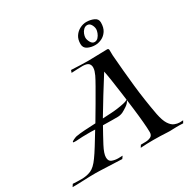

<svg xmlns="http://www.w3.org/2000/svg" viewBox="-222 -1007 1147 1164"><g transform="rotate(-30 351.5 -424.5)"><path d="M306 -10 161 -16Q152 -16 142.5 -16.5Q133 -17 123 -17Q83 -17 42 -15Q1 -13 -40 -13L-29 -30Q-12 -29 3 -28.5Q18 -28 31 -28Q68 -28 97.5 -40.5Q127 -53 158 -97Q175 -120 200 -160.5Q225 -201 253 -247Q238 -248 225 -248Q212 -248 200 -248Q183 -248 164 -247.5Q145 -247 121 -245H110Q98 -245 98 -248Q98 -253 112 -259.5Q126 -266 134 -268Q161 -273 195.5 -275Q230 -277 273 -279Q304 -331 333.5 -381.5Q363 -432 385.5 -471.5Q408 -511 417 -530Q423 -543 427 -555.5Q431 -568 431 -580Q431 -597 420.5 -607.5Q410 -618 381 -619Q363 -619 341 -618Q319 -617 301 -616L307 -633Q345 -631 375 -630Q405 -629 427 -629Q442 -629 454 -629.5Q466 -630 474 -630Q496 -631 516 -631Q536 -631 559 -632Q570 -632 569.5 -618.5Q569 -605 570 -584Q579 -469 590.5 -362Q602 -255 623 -142Q633 -92 649 -67.5Q665 -43 683.5 -35.5Q702 -28 719 -28Q726 -28 732 -28.5Q738 -29 743 -29L734 -13Q719 -14 708 -14Q697 -14 688 -14Q666 -14 654.5 -13Q643 -12 626 -13Q574 -16 525 -16Q482 -16 437 -13L447 -29Q461 -29 481 -29.5Q501 -30 516.5 -38Q532 -46 532 -68Q532 -93 528 -139Q524 -185 517 -241.5Q510 -298 502.5 -354Q495 -410 488 -455.5Q481 -501 476 -524Q437 -463 400 -402.5Q363 -342 327 -282L383 -285Q406 -286 432 -289.5Q458 -293 478 -297.5Q498 -302 503 -306Q505 -308 507 -308Q511 -308 506 -300Q499 -286 479.5 -273Q460 -260 446 -253Q428 -245 409.5 -245Q391 -245 371 -245Q352 -245 336.5 -245.5Q321 -246 307 -246Q292 -220 278 -194Q264 -168 250 -142Q237 -117 231 -99Q225 -81 225 -68Q225 -41 245 -33.5Q265 -26 288 -26Q296 -26 303.5 -26.5Q311 -27 318 -27ZM510 -690Q482 -690 458.5 -701.5Q435 -713 435 -741Q435 -773 449.5 -794.5Q464 -816 486.5 -827.5Q509 -839 532 -839Q559 -839 583.5 -828.5Q608 -818 608 -792Q608 -756 593 -733.5Q578 -711 555.5 -700.5Q533 -690 510 -690ZM516 -708Q531 -708 541.5 -719.5Q552 -731 557.5 -746Q563 -761 563 -771Q563 -787 553.5 -803.5Q544 -820 527 -820Q513 -820 502 -809.5Q491 -799 485.5 -784.5Q480 -770 480 -759Q480 -744 490 -726Q500 -708 516 -708Z"/></g></svg>

Font: Kings
Style: Regular
Weight: 400
Designer: Robert E. Leuschke
Foundry: Robert E. Leuschke
Version: Version 1.010; ttfautohint (v1.8.3)